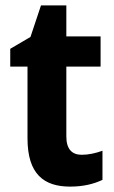

<svg xmlns="http://www.w3.org/2000/svg" viewBox="-20 -682 423 712"><path d="M283 -108C246 -108 226 -130 226 -176V-435H353V-547H226V-662H132L93 -545L18 -501V-435H82V-169C82 -36 143 10 240 10C290 10 328 0 360 -15V-123C335 -114 309 -108 283 -108Z"/></svg>

Font: Noto Sans Devanagari SemiCondensed
Style: Bold
Weight: 700
Width: 4
Designer: Jelle Bosma - Monotype Design Team
Foundry: Monotype Imaging Inc.
Version: Version 2.004